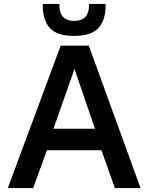

<svg xmlns="http://www.w3.org/2000/svg" viewBox="-20 -964 761 984"><path d="M435.1 -730 700.2 0H568.8L500 -193.8H220.2L149.9 0H20L291 -730ZM199.2 -943.8H284.2Q282.2 -856.9 359.9 -856.9Q439.5 -856.9 436 -943.8H521Q523.4 -866.2 486.8 -823Q450.2 -779.8 359.9 -779.8Q269.5 -779.8 233.2 -823Q196.8 -866.2 199.2 -943.8ZM253.9 -304.2H466.8L361.8 -610.8Z"/></svg>

Font: Nacelle SemiBold
Style: Regular
Weight: 600
Designer: Sora Sagano
Foundry: Sora Sagano
Version: Version 1.000;FEAKit 1.0